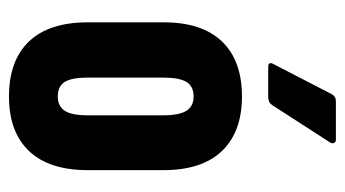

<svg xmlns="http://www.w3.org/2000/svg" viewBox="-186 -558 750 417"><g transform="rotate(90 188.5 -349.0)"><path d="M189 6Q111 6 69.5 -37.5Q28 -81 28 -165V-330Q28 -413 69.5 -456.5Q111 -500 189 -500Q266 -500 307.5 -456.5Q349 -413 349 -330V-165Q349 -81 307.5 -37.5Q266 6 189 6ZM189 -100Q210 -100 220 -115Q230 -130 230 -166V-328Q230 -364 220 -379.5Q210 -395 189 -395Q167 -395 157.5 -379.5Q148 -364 148 -328V-166Q148 -130 157.5 -115Q167 -100 189 -100ZM125 -557Q112 -557 119 -569L184 -695Q189 -704 199 -704H283Q288 -704 290 -700Q292 -696 288 -690L208 -566Q202 -557 191 -557Z"/></g></svg>

Font: Sofia Sans Extra Condensed ExtraBold
Style: Regular
Weight: 800
Designer: Botio Nikoltchev, Ani Petrova
Foundry: lettersoup
Version: Version 4.101; ttfautohint (v1.8.4.7-5d5b)